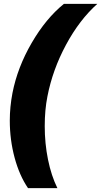

<svg xmlns="http://www.w3.org/2000/svg" viewBox="-20 -813 527 1000"><path d="M31 -185Q31 -256 45 -329Q71 -462 145 -589.5Q219 -717 313 -793H487Q394 -710 324 -580Q254 -450 227 -311Q213 -241 213 -156Q213 -66 230 18Q247 102 279 167H126Q81 101 56 8Q31 -85 31 -185Z"/></svg>

Font: Mona Sans Black
Style: Italic
Weight: 900
Italic angle: -11.7°
Designer: Deni Anggara
Foundry: GitHub
Version: Version 2.000